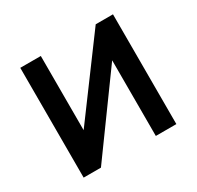

<svg xmlns="http://www.w3.org/2000/svg" viewBox="-126 -707 873 852"><g transform="rotate(-30 310.5 -281.0)"><path d="M547.9 -562.5H459.4L178.1 -182.3V-562.5H72.9V0H161.5L442.7 -387.5V0H547.9Z"/></g></svg>

Font: Manrope Semibold
Style: Regular
Weight: 600
Width: 4
Designer: Michael Sharanda
Foundry: Michael Sharanda
Version: Version 2.000;PS 002.000;hotconv 1.0.88;makeotf.lib2.5.64775